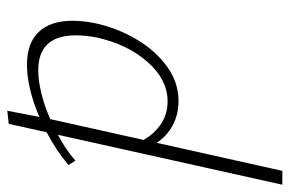

<svg xmlns="http://www.w3.org/2000/svg" viewBox="-173 -352 795 527"><g transform="rotate(-90 224.5 -88.5)"><path d="M431 -287Q431 -260 425 -228Q412 -166 381 -113Q350 -60 306 -28Q262 4 211 4Q174 4 144 -12Q114 -28 96 -56L19 289H-19L118 -327Q79 -307 47 -279L35 -298Q75 -332 125 -358L148 -462L184 -466L167 -378Q247 -412 310 -412Q370 -412 400.5 -379.5Q431 -347 431 -287ZM391 -278Q391 -381 295 -381Q267 -381 232 -372.5Q197 -364 161 -348L104 -92Q121 -62 148 -44Q175 -26 210 -26Q269 -26 317.5 -80.5Q366 -135 385 -220Q391 -252 391 -278Z"/></g></svg>

Font: Ysabeau Light
Style: Italic
Weight: 300
Italic angle: -12°
Designer: Christian Thalmann (Catharsis Fonts)
Version: Version 0.003